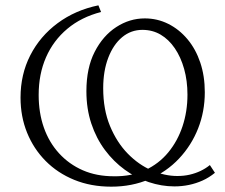

<svg xmlns="http://www.w3.org/2000/svg" viewBox="-20 -691 845 720"><path d="M397 9Q321 9 258.5 -16.5Q196 -42 151 -87.5Q106 -133 81.5 -193.5Q57 -254 57 -325Q57 -412 93.5 -483.5Q130 -555 196 -604Q262 -653 349 -671L359 -646Q285 -627 232.5 -583Q180 -539 152.5 -476Q125 -413 125 -335Q125 -268 144.5 -212.5Q164 -157 201.5 -116Q239 -75 290.5 -52.5Q342 -30 407 -30Q473 -29 524.5 -53Q576 -77 611 -119.5Q646 -162 664.5 -217.5Q683 -273 683 -336Q683 -388 670.5 -432.5Q658 -477 635.5 -510Q613 -543 582.5 -561Q552 -579 514 -579Q471 -579 438 -551.5Q405 -524 386 -474.5Q367 -425 367 -360Q367 -280 392.5 -218.5Q418 -157 459 -115Q500 -73 549 -52Q598 -31 645 -31Q670 -31 691.5 -36Q713 -41 732 -50Q751 -59 767 -72L786 -43Q764 -25 739.5 -14Q715 -3 688.5 2.5Q662 8 634 8Q586 8 538 -8Q490 -24 448 -54.5Q406 -85 373.5 -128.5Q341 -172 322.5 -227.5Q304 -283 304 -349Q304 -436 335 -496.5Q366 -557 416 -589.5Q466 -622 523 -622Q570 -622 611 -601.5Q652 -581 683 -544Q714 -507 731 -456.5Q748 -406 748 -345Q748 -273 723 -209.5Q698 -146 651.5 -96.5Q605 -47 540 -19Q475 9 397 9Z"/></svg>

Font: Ysabeau Office Light
Style: Regular
Weight: 300
Designer: Christian Thalmann (Catharsis Fonts)
Version: Version 2.001;gftools[0.9.30]; featfreeze: tnum,lnum,ss02